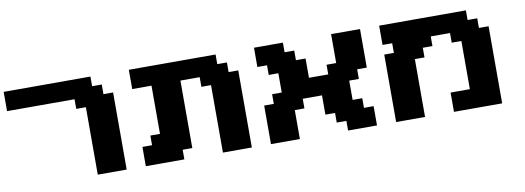

<svg xmlns="http://www.w3.org/2000/svg" viewBox="-53 -925 3352 1226"><g transform="rotate(-10 1623.0 -312.5)"><path d="M500 0H687.5V-500H625V-562.5H562.5V-625H0V-500H437.5V-437.5H500Z M1311.5 0H1499V-500H1436.5V-562.5H1374V-625H811.5V-500H936.5V-187.5H874V-125H811.5V0H1061.5V-62.5H1124V-500H1249V-437.5H1311.5Z M2123 0H2310.5V-125H2248V-187.5H2185.5V-312.5H2248V-375H2310.5V-625H2123V-437.5H2060.5V-375H1935.5V-500H1873V-562.5H1810.5V-625H1623V-500H1685.5V-437.5H1748V-312.5H1685.5V-250H1623V0H1810.5V-187.5H1873V-250H1998V-125H2060.5V-62.5H2123Z M2809.6 0H3122.1V-500H3059.6V-562.5H2997.1V-625H2434.6V-500H2497.1V-437.5H2434.6V0H2622.1V-375H2684.6V-437.5H2747.1V-500H2872.1V-437.5H2934.6V-125H2809.6Z"/></g></svg>

Font: Faithful 32x
Style: Semibold
Weight: 400
Foundry: Faithful Resource Pack
Version: Version 1.0; January 27, 2023